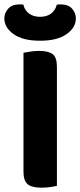

<svg xmlns="http://www.w3.org/2000/svg" viewBox="-36 -848 366 875"><path d="M71 -423H223.4V-1.2Q213.9 1.5 194 4.4Q174.1 7.3 153 7.3Q108.2 7.3 89.6 -8.9Q71 -25.2 71 -64.7ZM223.4 -231.4H71V-607.5Q81.3 -609.5 101.7 -612.8Q122.1 -616 141.7 -616Q185 -616 204.2 -601.1Q223.4 -586.1 223.4 -544.1ZM146.7 -771.4Q178 -771.4 197.5 -786.8Q217 -802.3 222.7 -826.7Q227.5 -827.7 231.9 -827.8Q236.2 -828 240.5 -828Q275.5 -828 292.6 -808.3Q309.7 -788.7 309.7 -764.1Q309.7 -722.5 267.4 -692.5Q225.2 -662.4 146.7 -662.4Q67.8 -662.4 25.8 -692.5Q-16.2 -722.5 -16.2 -764.1Q-16.2 -788.7 1.2 -808.3Q18.7 -828 53 -828Q58 -828 62.1 -827.8Q66.2 -827.7 70.7 -826.7Q75.7 -802.3 95.7 -786.8Q115.7 -771.4 146.7 -771.4Z"/></svg>

Font: Baloo Paaji 2
Style: Regular
Weight: 400
Designer: Shuchita Grover, Noopur Datye and Ek Type
Foundry: Ek Type
Version: Version 1.700